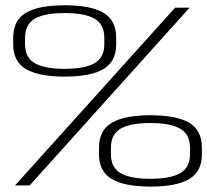

<svg xmlns="http://www.w3.org/2000/svg" viewBox="-20 -703 786 728"><path d="M37 0H92.5L699 -674H644ZM225.5 -412.5Q324.5 -412.5 372.5 -441.2Q420.5 -470 420.5 -534V-560Q420.5 -626 372.5 -654.5Q324.5 -683 225.5 -683Q126.5 -683 78.2 -654.5Q30 -626 30 -560V-534Q30 -470 78.2 -441.2Q126.5 -412.5 225.5 -412.5ZM225 -442Q148.5 -442 111.8 -463.5Q75 -485 75 -535.5V-559Q75 -610.5 111.8 -632Q148.5 -653.5 225 -653.5Q302 -653.5 338.8 -632Q375.5 -610.5 375.5 -559V-535.5Q375.5 -485 338.8 -463.5Q302 -442 225 -442ZM551 4.5Q649.5 4.5 697.5 -24.2Q745.5 -53 745.5 -117V-143Q745.5 -209 697.5 -237.5Q649.5 -266 551 -266Q452 -266 403.8 -237.5Q355.5 -209 355.5 -143V-117Q355.5 -53 403.8 -24.2Q452 4.5 551 4.5ZM550.5 -25Q474 -25 437.2 -46.5Q400.5 -68 400.5 -118.5V-142Q400.5 -193.5 437.2 -215Q474 -236.5 550.5 -236.5Q626.5 -236.5 663.5 -215Q700.5 -193.5 700.5 -142V-118.5Q700.5 -68 663.5 -46.5Q626.5 -25 550.5 -25Z"/></svg>

Font: Anybody Expanded Light
Style: Regular
Weight: 300
Width: 7
Version: Version 1.113;gftools[0.9.25]